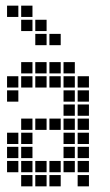

<svg xmlns="http://www.w3.org/2000/svg" viewBox="-20 -665 390 680"><path d="M5 -95V-55H45V-95ZM5 -145V-105H45V-145ZM5 -195V-155H45V-195ZM55 -245V-205H95V-245ZM55 -195V-155H95V-195ZM55 -145V-105H95V-145ZM55 -95V-55H95V-95ZM55 -45V-5H95V-45ZM105 -95V-55H145V-95ZM155 -95V-55H195V-95ZM155 -45V-5H195V-45ZM105 -45V-5H145V-45ZM205 -95V-55H245V-95ZM205 -145V-105H245V-145ZM205 -195V-155H245V-195ZM205 -245V-205H245V-245ZM205 -295V-255H245V-295ZM255 -45V-5H295V-45ZM255 -95V-55H295V-95ZM255 -145V-105H295V-145ZM255 -195V-155H295V-195ZM255 -245V-205H295V-245ZM255 -295V-255H295V-295ZM205 -345V-305H245V-345ZM205 -395V-355H245V-395ZM255 -395V-355H295V-395ZM255 -345V-305H295V-345ZM205 -445V-405H245V-445ZM155 -445V-405H195V-445ZM105 -445V-405H145V-445ZM55 -445V-405H95V-445ZM5 -395V-355H45V-395ZM105 -245V-205H145V-245ZM155 -245V-205H195V-245ZM5 -345V-305H45V-345ZM55 -395V-355H95V-395ZM105 -395V-355H145V-395ZM155 -395V-355H195V-395ZM155 -545V-505H195V-545ZM105 -595V-555H145V-595ZM55 -645V-605H95V-645ZM5 -645V-605H45V-645ZM55 -595V-555H95V-595ZM105 -545V-505H145V-545Z"/></svg>

Font: Nose Transport 13 Square
Style: Regular
Weight: 400
Designer: Nico Rohrbach
Foundry: Nose
Version: Version 1.400;Glyphs 3.2.3 (3260)